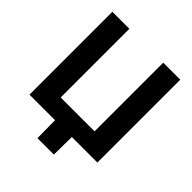

<svg xmlns="http://www.w3.org/2000/svg" viewBox="-235 -882 1192 1192"><g transform="rotate(45 361.0 -286.0)"><path d="M659.2 0H63V-727.5H212.4V-124.5H509.8V-727.5H659.2ZM289.1 156.2 287.1 -31.2H435.5L433.1 156.2Z"/></g></svg>

Font: Inter 18pt
Style: Bold
Weight: 700
Designer: Rasmus Andersson
Foundry: rsms
Version: Version 4.001;git-66647c0bb